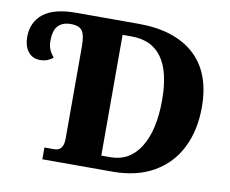

<svg xmlns="http://www.w3.org/2000/svg" viewBox="-78 -813 1095 913"><g transform="rotate(10 469.5 -357.0)"><path d="M181 -57H229Q273 -57 273 -116V-561Q273 -615 258.5 -636Q244 -657 203 -657Q164 -657 142.5 -635Q121 -613 121 -561Q121 -538 128 -521Q135 -504 150 -485Q123 -463 89 -463Q50 -463 29.5 -490.5Q9 -518 9 -560Q9 -632 60 -673Q111 -714 218 -714H520Q694 -714 789.5 -628Q885 -542 885 -375Q885 -264 843 -179.5Q801 -95 719 -47.5Q637 0 520 0H181ZM497 -66Q591 -66 642 -148.5Q693 -231 693 -375Q693 -649 498 -649H454V-66Z"/></g></svg>

Font: Noto Serif ExtraBold
Style: Regular
Weight: 800
Designer: Monotype Design Team
Foundry: Monotype Imaging Inc.
Version: Version 1.001